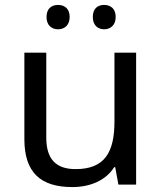

<svg xmlns="http://www.w3.org/2000/svg" viewBox="-20 -750 658 780"><path d="M169 -681C169 -647 190 -631 216 -631C241 -631 263 -647 263 -681C263 -716 241 -730 216 -730C190 -730 169 -716 169 -681ZM357 -681C357 -647 378 -631 403 -631C428 -631 450 -647 450 -681C450 -716 428 -730 403 -730C378 -730 357 -716 357 -681ZM533 -536H445V-257C445 -132 406 -63 287 -63C206 -63 168 -105 168 -191V-536H79V-185C79 -49 145 10 274 10C343 10 409 -15 444 -71H448L461 0H533Z"/></svg>

Font: Noto Sans Sinhala UI
Style: Regular
Weight: 400
Designer: Jelle Bosma - Monotype Design Team
Foundry: Monotype Imaging Inc.
Version: Version 2.006